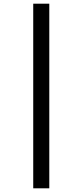

<svg xmlns="http://www.w3.org/2000/svg" viewBox="-20 -784 448 1040"><path d="M160 -764V236H247V-764Z"/></svg>

Font: Noto Sans Arabic UI XCn Md
Style: Regular
Weight: 500
Width: 2
Designer: Monotype Design Team, Nadine Chahine and Nizar Qandah
Foundry: Monotype Imaging Inc.
Version: Version 2.010